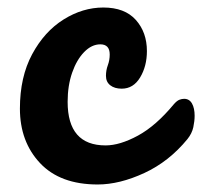

<svg xmlns="http://www.w3.org/2000/svg" viewBox="-20 -486 538 511"><path d="M240 5Q140 5 86.5 -52Q33 -109 33 -197Q33 -281 65.5 -341.5Q98 -402 149 -434Q200 -466 255 -466Q312 -466 341.5 -433Q371 -400 371 -350Q371 -310 353 -280Q335 -250 304 -250Q285 -250 273.5 -259Q262 -268 262 -284Q262 -299 267 -312.5Q272 -326 272 -341Q272 -368 247 -368Q224 -368 204 -347.5Q184 -327 172 -292.5Q160 -258 160 -215Q160 -99 261 -99Q299 -99 347 -125Q395 -151 443 -209Q451 -218 457.5 -220.5Q464 -223 470 -223Q484 -223 491 -210.5Q498 -198 498 -178Q498 -164 494.5 -147.5Q491 -131 479 -116Q430 -56 364 -25.5Q298 5 240 5Z"/></svg>

Font: Pacifico
Style: Regular
Weight: 400
Designer: Vernon Adams
Foundry: Vernon Adams
Version: Version 3.010; ttfautohint (v1.8.4.7-5d5b)